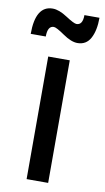

<svg xmlns="http://www.w3.org/2000/svg" viewBox="-85 -775 446 816"><g transform="rotate(10 138.5 -366.5)"><path d="M277 -729Q277 -674 259 -640.5Q241 -607 203 -607Q176 -607 140 -632Q104 -657 93 -657Q66 -657 66 -611H1Q1 -733 75 -733Q102 -733 138 -709.5Q174 -686 185 -686Q212 -686 212 -729ZM91 -529H184V0H91Z"/></g></svg>

Font: Montserrat arm
Style: Regular
Weight: 400
Designer: Julieta Ulanovsky
Foundry: Julieta Ulanovsky
Version: Version 6.000;PS 006.000;hotconv 1.0.88;makeotf.lib2.5.64775